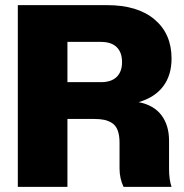

<svg xmlns="http://www.w3.org/2000/svg" viewBox="-20 -732 722 752"><path d="M651.9 -502.9Q651.9 -437 618.9 -393.6Q585.9 -350.1 522.9 -332Q582.5 -320.3 612.3 -280.8Q642.1 -241.2 642.1 -181.2V-71.8Q642.1 -28.3 651.9 0H463.9Q448.2 -33.7 448.2 -71.8V-172.9Q448.2 -202.1 440.9 -221.4Q433.6 -240.7 418.9 -250Q404.3 -259.3 387.9 -262.7Q371.6 -266.1 348.1 -266.1H244.1V0H49.8V-711.9H398.9Q519 -711.9 585.4 -655.8Q651.9 -599.6 651.9 -502.9ZM458 -488.8Q458 -526.9 437 -547.4Q416 -567.9 375 -567.9H244.1V-410.2H375Q416 -410.2 437 -430.7Q458 -451.2 458 -488.8Z"/></svg>

Font: Creato Display Black
Style: Regular
Weight: 900
Version: Version 1.000